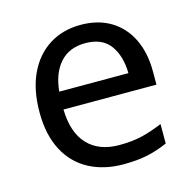

<svg xmlns="http://www.w3.org/2000/svg" viewBox="-87 -634 738 732"><g transform="rotate(-15 282.0 -268.0)"><path d="M292 -546Q361 -546 410.5 -516Q460 -486 486.5 -431.5Q513 -377 513 -304V-251H146Q148 -160 192.5 -112.5Q237 -65 317 -65Q368 -65 407.5 -74.5Q447 -84 489 -102V-25Q448 -7 408 1.5Q368 10 313 10Q237 10 178.5 -21Q120 -52 87.5 -113.5Q55 -175 55 -264Q55 -352 84.5 -415Q114 -478 167.5 -512Q221 -546 292 -546ZM291 -474Q228 -474 191.5 -433.5Q155 -393 148 -321H421Q420 -389 389 -431.5Q358 -474 291 -474Z"/></g></svg>

Font: Noto Sans Coptic
Style: Regular
Weight: 400
Designer: Monotype Design Team, Denis Moyogo Jacquerye
Foundry: Monotype Imaging Inc.
Version: Version 2.002; ttfautohint (v1.8.4.7-5d5b)